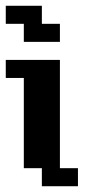

<svg xmlns="http://www.w3.org/2000/svg" viewBox="-20 -645 352 665"><path d="M0 -625H125V-562.5H187.5V-500H62.5V-562.5H0ZM0 -437.5H187.5V-62.5H250V0H125V-62.5H62.5V-375H0Z"/></svg>

Font: NeoDunggeunmo Pro
Style: Regular
Weight: 400
Version: Version 1.020